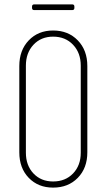

<svg xmlns="http://www.w3.org/2000/svg" viewBox="-20 -847 486 875"><path d="M68 -153V-546Q68 -618 111 -663Q154 -708 222 -708Q291 -708 334.5 -663Q378 -618 378 -546V-153Q378 -81 334.5 -36.5Q291 8 222 8Q154 8 111 -36.5Q68 -81 68 -153ZM348 -151V-548Q348 -606 313 -643Q278 -680 222 -680Q167 -680 132.5 -643Q98 -606 98 -548V-151Q98 -93 132.5 -56.5Q167 -20 222 -20Q278 -20 313 -56.5Q348 -93 348 -151ZM126 -811V-817Q126 -827 136 -827H309Q319 -827 319 -817V-811Q319 -801 309 -801H136Q126 -801 126 -811Z"/></svg>

Font: Barlow Condensed Thin
Style: Regular
Weight: 250
Width: 3
Designer: Jeremy Tribby
Foundry: Tribby Type
Version: Version 1.408